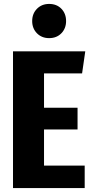

<svg xmlns="http://www.w3.org/2000/svg" viewBox="-20 -953 472 973"><path d="M229 -933.1Q267.6 -933.1 291.3 -908.4Q314.9 -883.8 314.9 -846.2Q314.9 -809.1 291 -784.4Q267.1 -759.8 229 -759.8Q191.4 -759.8 167.2 -784.4Q143.1 -809.1 143.1 -846.2Q143.1 -883.8 167.2 -908.4Q191.4 -933.1 229 -933.1ZM412.1 -692.9 396 -581.1H203.1V-407.2H373V-296.9H203.1V-113.8H409.2V0H45.9V-692.9Z"/></svg>

Font: Fira Sans Compressed
Style: Bold
Weight: 700
Width: 1
Designer: Carrois Corporate & Edenspiekermann AG
Foundry: Carrois Corporate GbR & Edenspiekermann AG
Version: Version 4.203;PS 004.203;hotconv 1.0.88;makeotf.lib2.5.64775